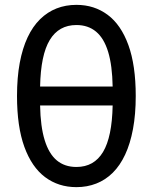

<svg xmlns="http://www.w3.org/2000/svg" viewBox="-20 -755 628 790"><path d="M294.5 15Q220.5 15 165.5 -26.2Q110.5 -67.5 80.2 -150.8Q50 -234 50 -360Q50 -436 61.2 -496.2Q72.5 -556.5 93.5 -601.2Q114.5 -646 144.8 -675.8Q175 -705.5 212.5 -720.2Q250 -735 294.5 -735Q368 -735 423 -694Q478 -653 508.2 -569.8Q538.5 -486.5 538.5 -360Q538.5 -284.5 527.2 -224.2Q516 -164 495 -119Q474 -74 444 -44.2Q414 -14.5 376.2 0.2Q338.5 15 294.5 15ZM294.5 -68Q367 -68 404 -129.8Q441 -191.5 443.5 -321H145Q146.5 -234.5 163.8 -178.5Q181 -122.5 213.5 -95.2Q246 -68 294.5 -68ZM145 -399H443.5Q442 -485.5 425 -541.5Q408 -597.5 375.2 -624.8Q342.5 -652 294.5 -652Q222 -652 184.8 -590.5Q147.5 -529 145 -399Z"/></svg>

Font: Geologica Roman Light
Style: Regular
Weight: 300
Designer: Sindre Bremnes, Frode Helland
Foundry: Monokrom Skriftforlag AS
Version: Version 1.010;gftools[0.9.28]